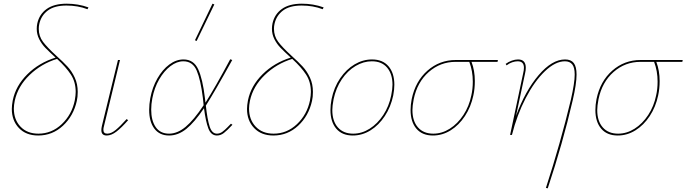

<svg xmlns="http://www.w3.org/2000/svg" viewBox="-20 -731 3718 1040"><path d="M193 -602Q190 -589 190 -575Q190 -535 213 -504.5Q236 -474 284 -430Q322 -396 345.5 -370.5Q369 -345 385 -310.5Q401 -276 401 -233Q401 -205 396 -184Q378 -103 321 -50Q264 3 187 3Q121 3 82.5 -37.5Q44 -78 44 -141Q44 -160 49 -187Q65 -266 128 -328.5Q191 -391 281 -419Q246 -451 226 -471.5Q206 -492 192.5 -518.5Q179 -545 179 -575Q179 -589 182 -604Q193 -654 233 -682.5Q273 -711 341 -711Q403 -711 459 -691L454 -681Q402 -701 340 -701Q275 -701 239 -674Q203 -647 193 -602ZM390 -233Q390 -287 364 -327Q338 -367 289 -412Q204 -386 140.5 -325Q77 -264 60 -186Q55 -161 55 -143Q55 -83 91 -45Q127 -7 188 -7Q260 -7 314.5 -58.5Q369 -110 385 -187Q390 -215 390 -233Z M529 -26Q529 -36 532 -49L619 -406H630L543 -47Q540 -37 540 -28Q540 -7 561 -7Q582 -7 606.5 -27Q631 -47 666 -86L674 -80Q638 -39 610.5 -18Q583 3 558 3Q529 3 529 -26Z M1239 -55Q1210 -24 1192.5 -10.5Q1175 3 1155 3Q1123 3 1108.5 -35.5Q1094 -74 1085 -145Q1034 -69 989.5 -33Q945 3 896 3Q844 3 816 -34.5Q788 -72 788 -136Q788 -166 794 -199Q805 -258 832.5 -306Q860 -354 897 -381.5Q934 -409 974 -409Q1029 -409 1053.5 -356Q1078 -303 1090 -200L1093 -175Q1147 -260 1227 -410L1238 -406Q1140 -229 1095 -159Q1103 -85 1115.5 -46Q1128 -7 1155 -7Q1171 -7 1185 -17.5Q1199 -28 1212 -41.5Q1225 -55 1231 -61ZM1083 -161Q1081 -187 1079 -200Q1067 -298 1045.5 -348.5Q1024 -399 973 -399Q938 -399 903.5 -373Q869 -347 842.5 -301.5Q816 -256 805 -198Q799 -167 799 -137Q799 -78 823.5 -42.5Q848 -7 896 -7Q941 -7 985.5 -44Q1030 -81 1083 -161ZM1036 -513 1131 -711 1141 -707 1045 -509Z M1467 -602Q1464 -589 1464 -575Q1464 -535 1487 -504.5Q1510 -474 1558 -430Q1596 -396 1619.5 -370.5Q1643 -345 1659 -310.5Q1675 -276 1675 -233Q1675 -205 1670 -184Q1652 -103 1595 -50Q1538 3 1461 3Q1395 3 1356.5 -37.5Q1318 -78 1318 -141Q1318 -160 1323 -187Q1339 -266 1402 -328.5Q1465 -391 1555 -419Q1520 -451 1500 -471.5Q1480 -492 1466.5 -518.5Q1453 -545 1453 -575Q1453 -589 1456 -604Q1467 -654 1507 -682.5Q1547 -711 1615 -711Q1677 -711 1733 -691L1728 -681Q1676 -701 1614 -701Q1549 -701 1513 -674Q1477 -647 1467 -602ZM1664 -233Q1664 -287 1638 -327Q1612 -367 1563 -412Q1478 -386 1414.5 -325Q1351 -264 1334 -186Q1329 -161 1329 -143Q1329 -83 1365 -45Q1401 -7 1462 -7Q1534 -7 1588.5 -58.5Q1643 -110 1659 -187Q1664 -215 1664 -233Z M1770 -135Q1770 -163 1776 -194Q1789 -258 1822.5 -307Q1856 -356 1901 -382.5Q1946 -409 1995 -409Q2053 -409 2084.5 -372Q2116 -335 2116 -272Q2116 -246 2110 -214Q2097 -152 2064.5 -102.5Q2032 -53 1987 -25Q1942 3 1891 3Q1833 3 1801.5 -34Q1770 -71 1770 -135ZM2099 -214Q2106 -249 2106 -272Q2106 -330 2077 -364.5Q2048 -399 1994 -399Q1949 -399 1906 -373.5Q1863 -348 1831.5 -301.5Q1800 -255 1787 -194Q1780 -157 1780 -135Q1780 -75 1810 -41Q1840 -7 1893 -7Q1940 -7 1982.5 -34Q2025 -61 2056 -108Q2087 -155 2099 -214Z M2675 -396H2534Q2552 -349 2552 -292Q2552 -250 2544 -214Q2531 -152 2498.5 -102.5Q2466 -53 2421 -25Q2376 3 2325 3Q2267 3 2235.5 -34Q2204 -71 2204 -135Q2204 -163 2210 -194Q2230 -291 2295.5 -348.5Q2361 -406 2449 -406H2677ZM2541 -289Q2541 -346 2522 -396H2448Q2365 -396 2302.5 -341Q2240 -286 2221 -194Q2214 -157 2214 -135Q2214 -75 2244 -41Q2274 -7 2327 -7Q2374 -7 2416.5 -34Q2459 -61 2490 -108Q2521 -155 2533 -214Q2541 -249 2541 -289Z M3103 -327Q3103 -277 3082 -187Q3028 46 2947 289L2937 287Q3016 44 3072 -190Q3093 -282 3093 -327Q3093 -366 3079.5 -382.5Q3066 -399 3040 -399Q2988 -399 2931.5 -345Q2875 -291 2827.5 -199.5Q2780 -108 2753 0H2743L2814 -335Q2818 -351 2818 -364Q2818 -399 2784 -399Q2770 -399 2754 -393.5Q2738 -388 2724 -377L2719 -385Q2734 -396 2752 -402.5Q2770 -409 2786 -409Q2828 -409 2828 -364Q2828 -349 2824 -333L2775 -103Q2825 -239 2897.5 -324Q2970 -409 3041 -409Q3073 -409 3088 -389.5Q3103 -370 3103 -327Z M3676 -396H3535Q3553 -349 3553 -292Q3553 -250 3545 -214Q3532 -152 3499.5 -102.5Q3467 -53 3422 -25Q3377 3 3326 3Q3268 3 3236.5 -34Q3205 -71 3205 -135Q3205 -163 3211 -194Q3231 -291 3296.5 -348.5Q3362 -406 3450 -406H3678ZM3542 -289Q3542 -346 3523 -396H3449Q3366 -396 3303.5 -341Q3241 -286 3222 -194Q3215 -157 3215 -135Q3215 -75 3245 -41Q3275 -7 3328 -7Q3375 -7 3417.5 -34Q3460 -61 3491 -108Q3522 -155 3534 -214Q3542 -249 3542 -289Z"/></svg>

Font: Ysabeau Hairline
Style: Italic
Weight: 100
Italic angle: -12°
Designer: Christian Thalmann (Catharsis Fonts)
Version: Version 0.003